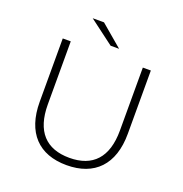

<svg xmlns="http://www.w3.org/2000/svg" viewBox="-152 -1010 1097 1149"><g transform="rotate(20 396.5 -435.0)"><path d="M116 -297C116 -100 219 5 396 5C573 5 677 -100 677 -297V-700H626V-299C626 -127 545 -42 397 -42C248 -42 167 -127 167 -299V-700H116ZM400 -757H454L315 -875H243Z"/></g></svg>

Font: Montserrat Light
Style: Regular
Weight: 300
Designer: Julieta Ulanovsky
Foundry: Julieta Ulanovsky
Version: Version 7.200